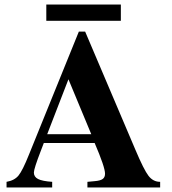

<svg xmlns="http://www.w3.org/2000/svg" viewBox="-20 -830 762 850"><path d="M515 -738H185V-810H515ZM689 0H367V-25L399 -28Q424 -30 434.5 -37.5Q445 -45 445 -61Q445 -90 399 -197H174L161 -163Q130 -83 130 -66Q130 -47 148.5 -37.5Q167 -28 211 -25V0H9V-25Q44 -31 62 -53Q80 -75 108 -145L329 -690H357L579 -168Q617 -78 637.5 -51.5Q658 -25 689 -25ZM384 -236 283 -479 189 -236Z"/></svg>

Font: STIX
Style: Bold
Weight: 700
Designer: MicroPress Inc., with final additions and corrections provided by Coen Hoffman, Elsevier (retired)
Version: Version 1.1.1